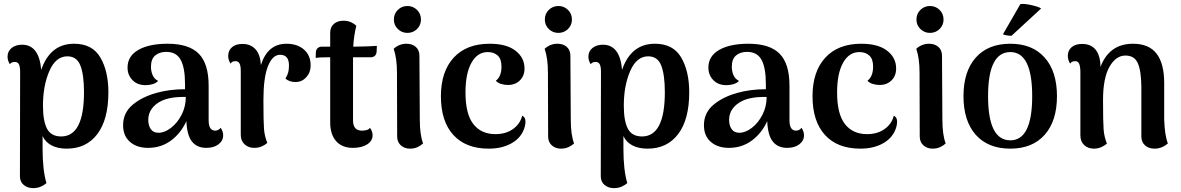

<svg xmlns="http://www.w3.org/2000/svg" viewBox="-20 -754 6101 992"><path d="M540 -277Q540 -137 483 -61.5Q426 14 325 14Q279 14 247 -2.5Q215 -19 200 -51V15Q200 125 220 192Q209 202 191.5 210Q174 218 151 218Q122 218 102.5 201.5Q83 185 83 157L84 -383Q84 -410 77.5 -422Q71 -434 57 -434Q38 -434 31 -422Q19 -442 19 -461Q19 -489 40 -506Q61 -523 94 -523Q182 -523 193 -393Q239 -528 363 -528Q457 -528 498.5 -457Q540 -386 540 -277ZM414 -278Q414 -367 395.5 -415Q377 -463 328 -463Q268 -463 235 -387Q202 -311 202 -208Q202 -129 223 -89Q244 -49 296 -49Q414 -49 414 -278Z M1133 -55Q1133 -27 1109 -8.5Q1085 10 1046 10Q998 10 972 -22.5Q946 -55 943 -128Q914 -65 863 -27.5Q812 10 745 10Q687 10 651.5 -21Q616 -52 616 -107Q616 -171 664.5 -212Q713 -253 788 -274Q855 -293 936 -293V-319Q936 -404 913.5 -445Q891 -486 839 -486Q804 -486 782 -467.5Q760 -449 760 -409Q760 -386 768.5 -366Q777 -346 797 -336Q787 -325 769.5 -319.5Q752 -314 732 -314Q690 -314 664.5 -340Q639 -366 639 -405Q639 -464 694.5 -496Q750 -528 846 -528Q956 -528 1007 -476.5Q1058 -425 1058 -311V-132Q1058 -79 1092 -79Q1099 -79 1107 -82.5Q1115 -86 1120 -94Q1133 -75 1133 -55ZM940 -253Q860 -255 813 -232Q782 -217 764 -192Q746 -167 746 -135Q746 -106 759 -87Q772 -68 799 -68Q830 -68 863 -93Q896 -118 918 -160.5Q940 -203 940 -253Z M1585 -416Q1585 -380 1563 -355.5Q1541 -331 1509 -330Q1491 -330 1477 -335Q1463 -340 1455 -348Q1466 -367 1469.5 -381.5Q1473 -396 1473 -416Q1473 -471 1427 -471Q1388 -471 1364.5 -412Q1341 -353 1341 -237Q1341 -125 1344 -87.5Q1347 -50 1361 -16Q1351 -6 1333.5 2Q1316 10 1293 10Q1264 10 1244 -8Q1224 -26 1224 -58V-386Q1224 -414 1217.5 -426Q1211 -438 1197 -438Q1178 -438 1171 -425Q1159 -445 1159 -465Q1159 -493 1178.5 -510Q1198 -527 1233 -527Q1275 -527 1300 -499.5Q1325 -472 1328 -418Q1363 -528 1460 -528Q1516 -528 1550.5 -498Q1585 -468 1585 -416Z M1927 -517 1926 -488Q1925 -473 1916.5 -465.5Q1908 -458 1895 -458H1804V-426V-132Q1804 -79 1850 -79Q1863 -79 1875.5 -82.5Q1888 -86 1891 -94Q1905 -76 1905 -55Q1905 -26 1877 -8Q1849 10 1803 10Q1747 10 1716.5 -25Q1686 -60 1686 -122V-458H1671Q1630 -458 1611 -455L1612 -484Q1613 -498 1621.5 -505.5Q1630 -513 1643 -513H1686V-585Q1686 -614 1705 -630.5Q1724 -647 1754 -647Q1777 -647 1794 -639Q1811 -631 1821 -621Q1808 -569 1805 -513H1817Q1837 -513 1879 -514.5Q1921 -516 1927 -517Z M2015 -653Q2015 -683 2035.5 -703Q2056 -723 2085 -723Q2114 -723 2134.5 -703Q2155 -683 2155 -653Q2155 -624 2134.5 -604Q2114 -584 2085 -584Q2056 -584 2035.5 -604Q2015 -624 2015 -653ZM2166 -13Q2156 -3 2138.5 5.5Q2121 14 2098 14Q2070 14 2051 -3Q2032 -20 2032 -49L2031 -379Q2031 -453 2014 -502Q2043 -528 2080 -528Q2110 -528 2128.5 -511.5Q2147 -495 2147 -466L2149 -136Q2149 -57 2166 -13Z M2258 -257Q2258 -384 2324 -456Q2390 -528 2510 -528Q2597 -528 2643.5 -492Q2690 -456 2690 -400Q2690 -362 2666 -338.5Q2642 -315 2605 -315Q2586 -315 2568.5 -320.5Q2551 -326 2542 -337Q2571 -359 2571 -410Q2571 -449 2551.5 -467Q2532 -485 2500 -485Q2447 -485 2416 -430Q2385 -375 2385 -276Q2385 -165 2425.5 -113Q2466 -61 2540 -61Q2593 -61 2630 -87Q2667 -113 2678 -156Q2695 -149 2695 -125Q2695 -113 2691 -98Q2676 -45 2626 -15.5Q2576 14 2505 14Q2387 14 2322.5 -56.5Q2258 -127 2258 -257Z M2795 -653Q2795 -683 2815.5 -703Q2836 -723 2865 -723Q2894 -723 2914.5 -703Q2935 -683 2935 -653Q2935 -624 2914.5 -604Q2894 -584 2865 -584Q2836 -584 2815.5 -604Q2795 -624 2795 -653ZM2946 -13Q2936 -3 2918.5 5.5Q2901 14 2878 14Q2850 14 2831 -3Q2812 -20 2812 -49L2811 -379Q2811 -453 2794 -502Q2823 -528 2860 -528Q2890 -528 2908.5 -511.5Q2927 -495 2927 -466L2929 -136Q2929 -57 2946 -13Z M3541 -277Q3541 -137 3484 -61.5Q3427 14 3326 14Q3280 14 3248 -2.5Q3216 -19 3201 -51V15Q3201 125 3221 192Q3210 202 3192.5 210Q3175 218 3152 218Q3123 218 3103.5 201.5Q3084 185 3084 157L3085 -383Q3085 -410 3078.5 -422Q3072 -434 3058 -434Q3039 -434 3032 -422Q3020 -442 3020 -461Q3020 -489 3041 -506Q3062 -523 3095 -523Q3183 -523 3194 -393Q3240 -528 3364 -528Q3458 -528 3499.5 -457Q3541 -386 3541 -277ZM3415 -278Q3415 -367 3396.5 -415Q3378 -463 3329 -463Q3269 -463 3236 -387Q3203 -311 3203 -208Q3203 -129 3224 -89Q3245 -49 3297 -49Q3415 -49 3415 -278Z M4134 -55Q4134 -27 4110 -8.5Q4086 10 4047 10Q3999 10 3973 -22.5Q3947 -55 3944 -128Q3915 -65 3864 -27.5Q3813 10 3746 10Q3688 10 3652.5 -21Q3617 -52 3617 -107Q3617 -171 3665.5 -212Q3714 -253 3789 -274Q3856 -293 3937 -293V-319Q3937 -404 3914.5 -445Q3892 -486 3840 -486Q3805 -486 3783 -467.5Q3761 -449 3761 -409Q3761 -386 3769.5 -366Q3778 -346 3798 -336Q3788 -325 3770.5 -319.5Q3753 -314 3733 -314Q3691 -314 3665.5 -340Q3640 -366 3640 -405Q3640 -464 3695.5 -496Q3751 -528 3847 -528Q3957 -528 4008 -476.5Q4059 -425 4059 -311V-132Q4059 -79 4093 -79Q4100 -79 4108 -82.5Q4116 -86 4121 -94Q4134 -75 4134 -55ZM3941 -253Q3861 -255 3814 -232Q3783 -217 3765 -192Q3747 -167 3747 -135Q3747 -106 3760 -87Q3773 -68 3800 -68Q3831 -68 3864 -93Q3897 -118 3919 -160.5Q3941 -203 3941 -253Z M4178 -257Q4178 -384 4244 -456Q4310 -528 4430 -528Q4517 -528 4563.5 -492Q4610 -456 4610 -400Q4610 -362 4586 -338.5Q4562 -315 4525 -315Q4506 -315 4488.5 -320.5Q4471 -326 4462 -337Q4491 -359 4491 -410Q4491 -449 4471.5 -467Q4452 -485 4420 -485Q4367 -485 4336 -430Q4305 -375 4305 -276Q4305 -165 4345.5 -113Q4386 -61 4460 -61Q4513 -61 4550 -87Q4587 -113 4598 -156Q4615 -149 4615 -125Q4615 -113 4611 -98Q4596 -45 4546 -15.5Q4496 14 4425 14Q4307 14 4242.5 -56.5Q4178 -127 4178 -257Z M4715 -653Q4715 -683 4735.5 -703Q4756 -723 4785 -723Q4814 -723 4834.5 -703Q4855 -683 4855 -653Q4855 -624 4834.5 -604Q4814 -584 4785 -584Q4756 -584 4735.5 -604Q4715 -624 4715 -653ZM4866 -13Q4856 -3 4838.5 5.5Q4821 14 4798 14Q4770 14 4751 -3Q4732 -20 4732 -49L4731 -379Q4731 -453 4714 -502Q4743 -528 4780 -528Q4810 -528 4828.5 -511.5Q4847 -495 4847 -466L4849 -136Q4849 -57 4866 -13Z M4958 -257Q4958 -385 5021.5 -456.5Q5085 -528 5200 -528Q5314 -528 5377.5 -456.5Q5441 -385 5441 -257Q5441 -129 5377.5 -57.5Q5314 14 5200 14Q5085 14 5021.5 -57.5Q4958 -129 4958 -257ZM5313 -257Q5313 -485 5200 -485Q5085 -485 5085 -257Q5085 -29 5200 -29Q5313 -29 5313 -257ZM5206 -569Q5194 -569 5180.5 -571.5Q5167 -574 5162 -577L5252 -733Q5273 -736 5311.5 -727Q5350 -718 5359 -710Z M6014 -13Q5983 14 5945 14Q5915 14 5896 -3Q5877 -20 5877 -49V-307Q5876 -389 5858.5 -428Q5841 -467 5795 -467Q5745 -467 5712 -408.5Q5679 -350 5679 -237Q5679 -123 5682 -85Q5685 -47 5699 -12Q5688 -2 5670.5 6Q5653 14 5632 14Q5601 14 5581.5 -4.5Q5562 -23 5562 -54V-386Q5561 -414 5555 -426Q5549 -438 5535 -438Q5516 -438 5509 -425Q5497 -445 5497 -465Q5497 -493 5516.5 -510Q5536 -527 5571 -527Q5616 -527 5640.5 -497.5Q5665 -468 5666 -408Q5687 -466 5729 -497Q5771 -528 5834 -528Q5916 -528 5955.5 -477Q5995 -426 5995 -325V-136Q5998 -53 6014 -13Z"/></svg>

Font: Arima Madurai ExtraBold
Style: Regular
Weight: 800
Designer: Joana Correia and Natanael Gama
Foundry: NDISCOVER
Version: Version 1.019